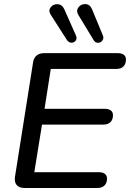

<svg xmlns="http://www.w3.org/2000/svg" viewBox="-20 -934 646 954"><path d="M54.5 -55.8 144.1 -622.6Q147.3 -646.5 161.9 -658.2Q176.4 -670 199.9 -670H564.1Q584.1 -670 595 -661.9Q605.8 -653.9 605.8 -638.7Q605.8 -615.7 593 -603.6Q580.3 -591.5 559.6 -591.5H232.3L201.3 -393.4H500.2Q519.6 -393.4 530.5 -385.3Q541.3 -377.3 541.3 -362.1Q541.3 -339.1 528.5 -327Q515.8 -315 495.1 -315H188.7L150.5 -78.5H470Q490 -78.5 500.8 -70.4Q511.7 -62.3 511.7 -47.2Q511.7 -24.2 498.9 -12.1Q486.1 0 465.5 0H102.5Q75.1 0 62.9 -14.5Q50.6 -29 54.5 -55.8ZM437.3 -888.1 490.9 -758.5Q497.1 -744.3 489 -733Q480.9 -721.7 467.2 -721.4Q453.5 -721.1 445.1 -735L370.4 -858Q356.7 -879.5 369.6 -897.2Q382.4 -914.9 404.8 -913.7Q427.2 -912.5 437.3 -888.1ZM299.5 -888.1 357.5 -757.3Q363.6 -743 356.2 -732.4Q348.7 -721.7 335.3 -721.7Q322 -721.7 312.3 -735.6L233.2 -859.2Q218.9 -880.1 231.4 -897.2Q244 -914.3 266.3 -913.1Q288.7 -911.9 299.5 -888.1Z"/></svg>

Font: SN Pro Thin
Style: Italic
Weight: 200
Italic angle: -9°
Designer: Tobias Whetton
Foundry: Supernotes
Version: Version 1.003;Glyphs 3.3 (3324)